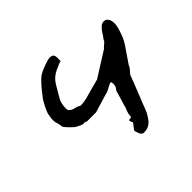

<svg xmlns="http://www.w3.org/2000/svg" viewBox="-110 -547 674 674"><g transform="rotate(-45 226.5 -210.0)"><path d="M121.1 -253.4Q121.1 -245.6 125 -241.5Q128.9 -237.3 134.8 -234.9Q140.6 -232.4 146.7 -231.2Q152.8 -230 157.2 -228Q159.7 -227.1 160.9 -225.8Q162.1 -224.6 165 -224.1H168.9Q171.4 -224.1 175.8 -224.4Q180.2 -224.6 191.9 -227.1H193.8Q212.9 -232.4 231.9 -237.8Q251 -243.2 270.5 -248Q293.9 -263.2 317.4 -277.6Q340.8 -292 364.3 -307.1Q366.2 -309.1 366.7 -309.8Q367.2 -310.5 367.2 -310.8Q367.2 -311 367.7 -311.5Q368.2 -312 370.6 -313.5Q373 -316.4 375 -317.4Q377 -318.4 379.4 -321.8Q384.3 -325.7 384.3 -326.2V-326.7Q384.3 -327.1 384.8 -329.1Q384.8 -330.1 385.3 -330.6Q385.3 -331.1 385.7 -331.1Q386.7 -332 386.7 -332.3Q386.7 -332.5 387.7 -333.5Q392.1 -340.3 397 -346.2Q398.4 -348.6 398.7 -349.4Q398.9 -350.1 399.4 -350.8Q399.9 -351.6 400.6 -352.5Q401.4 -353.5 403.3 -356.4Q403.8 -357.4 405.8 -359.6Q407.7 -361.8 410.2 -364.5Q412.6 -367.2 414.8 -369.1Q417 -371.1 418 -372.1Q425.3 -376 431.6 -376Q433.6 -376 438.5 -374.8Q443.4 -373.5 448.2 -366Q453.1 -358.4 453.4 -345.2Q453.6 -332 447.8 -314.5Q444.3 -302.7 438.5 -288.8Q432.6 -274.9 425.8 -265.1L384.8 -205.1Q383.3 -202.1 383.3 -201.7Q383.3 -201.2 382.3 -198.7Q377.4 -191.4 370.6 -184.6Q363.8 -177.7 361.3 -168.9Q352.5 -146 343.8 -123.8Q335 -101.6 325.7 -78.6Q324.7 -77.6 324.7 -76.2Q321.3 -66.9 318.1 -58.6Q314.9 -50.3 311 -41.5Q305.7 -32.7 300.8 -25.1Q295.9 -17.6 289.8 -12Q283.7 -6.3 275.4 -2.9Q267.1 0.5 254.9 0.5Q250 0.5 246.6 -2.9Q243.2 -6.3 241 -11Q238.8 -15.6 237.5 -20.8Q236.3 -25.9 235.8 -28.8Q237.8 -32.2 238.8 -33.2Q239.7 -34.2 242.2 -37.6Q249.5 -47.4 252 -50.3Q253.4 -52.2 253.4 -53.2Q253.4 -53.7 253.2 -54.2Q252.9 -54.7 251 -56.9Q249 -59.1 248.5 -67.9Q252 -68.4 253.7 -68.4Q255.4 -68.4 256.3 -68.6Q257.3 -68.8 258.3 -69.3Q259.3 -69.8 262.2 -71.3Q262.2 -80.6 263.7 -86.2Q265.1 -91.8 266.8 -96.2Q268.6 -100.6 270.5 -105.2Q272.5 -109.9 273.9 -117.2Q277.3 -128.4 280.8 -139.6Q284.2 -150.9 287.6 -162.6Q289.1 -169.9 291 -173.1Q293 -176.3 295.2 -179Q297.4 -181.6 298.8 -185.5Q300.3 -189.5 300.3 -197.8Q300.3 -206.5 297.4 -207H296.4Q293 -207 287.1 -203.9Q281.2 -200.7 271.7 -195.6Q262.2 -190.4 249.5 -188L186.5 -168.9H144.5Q140.6 -168.9 139.4 -169.4Q138.2 -169.9 137.7 -170.7Q137.2 -171.4 136.2 -171.9Q135.3 -172.4 131.8 -172.4Q128.9 -172.4 127.9 -171.9H127Q126 -171.9 124.5 -171.9Q123 -171.9 118.7 -173.8Q114.3 -175.8 104.5 -180.7Q101.1 -182.6 99.9 -183.3Q98.6 -184.1 97.7 -184.8Q96.7 -185.5 95.2 -186.8Q93.8 -188 90.8 -190.9Q89.4 -191.9 86.2 -195.1Q83 -198.2 79.8 -201.7Q76.7 -205.1 73.7 -208.3Q70.8 -211.4 70.3 -212.4Q67.4 -216.8 66.9 -218Q66.4 -219.2 66.4 -220.2Q66.4 -221.2 66.4 -222.9Q66.4 -224.6 65.4 -230Q64 -236.8 63 -239Q62 -241.2 61.3 -243.4Q60.5 -245.6 60.3 -249.5Q60.1 -253.4 60.1 -263.7Q61 -267.6 61.5 -271.7Q62 -275.9 63 -280.8Q63 -284.2 66.2 -292.2Q69.3 -300.3 73.7 -309.1Q78.1 -317.9 82.8 -325.9Q87.4 -334 90.3 -337.4Q95.2 -344.2 102.3 -353Q109.4 -361.8 116.9 -370.6Q124.5 -379.4 132.3 -387Q140.1 -394.5 146.5 -398.4Q150.4 -400.9 158.4 -404.5Q166.5 -408.2 175.8 -411.6Q185.1 -415 193.4 -417.5Q201.7 -419.9 206.5 -419.9Q215.3 -419.9 219.2 -417.5Q223.1 -415 224.6 -410.4Q226.1 -405.8 225.8 -398.9Q225.6 -392.1 225.6 -383.8Q218.3 -382.8 218.3 -382.3Q218.3 -381.8 215.8 -380.9Q213.9 -380.9 212.9 -379.9Q193.8 -372.6 183.1 -365.7Q172.4 -358.9 165 -350.1Q157.7 -341.3 151.1 -329.3Q144.5 -317.4 133.8 -299.8Q127 -289.6 124 -277.8Q121.1 -266.1 121.1 -253.4Z"/></g></svg>

Font: DimaRavanNevis
Style: regular
Weight: 400
Designer: R.Balvardi
Foundry: Dima Software Group
Version: Version 1.00;May 26, 2019;FontCreator 11.5.0.2427 64-bit